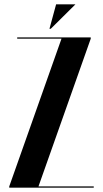

<svg xmlns="http://www.w3.org/2000/svg" viewBox="-20 -873 477 893"><path d="M60 -693V-699H402V-693L159 -6H416V0H23V-6L266 -693ZM210 -739 241 -853H331L216 -739Z"/></svg>

Font: Moniqa Black Display
Style: Regular
Weight: 900
Designer: Rajesh Rajput
Foundry: Rajesh Rajput
Version: Version 1.000